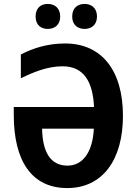

<svg xmlns="http://www.w3.org/2000/svg" viewBox="-20 -946 698 976"><path d="M161 -862C161 -820 187 -799 223 -799C259 -799 286 -821 286 -862C286 -904 259 -926 223 -926C187 -926 161 -905 161 -862ZM347 -862C347 -820 374 -799 410 -799C446 -799 473 -821 473 -862C473 -904 446 -926 410 -926C374 -926 347 -905 347 -862ZM298 -609C406 -609 452 -531 458 -402H50V-362C50 -128 141 10 322 10C501 10 605 -133 605 -357C605 -588 497 -725 311 -725C219 -725 146 -700 86 -669V-548C151 -580 222 -609 298 -609ZM323 -104C238 -104 196 -171 194 -292H457C451 -170 399 -104 323 -104Z"/></svg>

Font: Noto Sans Display SemiCondensed
Style: Bold
Weight: 700
Width: 4
Designer: Monotype Design Team
Foundry: Monotype Imaging Inc.
Version: Version 1.900